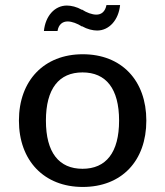

<svg xmlns="http://www.w3.org/2000/svg" viewBox="-20 -728 655 761"><path d="M162 -250C162 -377 214 -441 307 -441C400 -441 452 -377 452 -250C452 -123 400 -59 307 -59C214 -59 162 -123 162 -250ZM55 -250C55 -91 155 13 308 13C462 13 560 -90 560 -250C560 -409 462 -513 308 -513C155 -513 55 -409 55 -250ZM208 -605C212 -631 228 -643 248 -643C265 -643 286 -635 305 -623V-689C284 -701 262 -706 245 -706C197 -706 160 -665 154 -605ZM402 -708C397 -682 382 -670 362 -670C345 -670 323 -678 305 -690V-624C326 -612 348 -607 365 -607C412 -607 450 -648 456 -708Z"/></svg>

Font: Perun Medium
Style: Regular
Weight: 500
Foundry: Copyright (c) Stefan Peev, Context Ltd, 2016
Version: Version 1.089